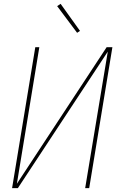

<svg xmlns="http://www.w3.org/2000/svg" viewBox="-20 -981 640 1001"><path d="M43 0 164 -735H185L68 -23L536 -735H566L445 0H424L542 -712L73 0ZM382 -810 278 -949 296 -961 397 -820Z"/></svg>

Font: Iosevka SS04 Th Ex Obl
Style: Regular
Weight: 100
Width: 7
Italic angle: -9°
Monospace: yes
Designer: Belleve Invis
Foundry: Belleve Invis
Version: Version 19.0.0; ttfautohint (v1.8.4)